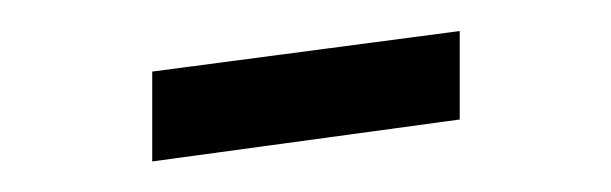

<svg xmlns="http://www.w3.org/2000/svg" viewBox="-20 -278 398 125"><path d="M79.1 -172.9V-231.4L279.3 -257.8V-200.2Z"/></svg>

Font: Crimson Pro ExtraLight Light
Style: Regular
Weight: 300
Version: Version 1.002